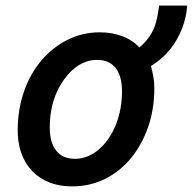

<svg xmlns="http://www.w3.org/2000/svg" viewBox="-20 -650 686 683"><path d="M237 13Q177 13 133.5 -11.5Q90 -36 66.5 -81Q43 -126 43 -186Q43 -260 65 -323.5Q87 -387 126.5 -434Q166 -481 219.5 -508Q273 -535 335 -535Q378 -535 414.5 -521.5Q451 -508 476 -481Q500 -502 514 -523.5Q528 -545 535 -571Q542 -597 546 -630H646Q643 -589 628 -549.5Q613 -510 586 -475.5Q559 -441 517 -415Q522 -397 525.5 -377.5Q529 -358 529 -336Q529 -262 507 -198.5Q485 -135 446 -87.5Q407 -40 353.5 -13.5Q300 13 237 13ZM247 -85Q274 -85 299 -97Q324 -109 345 -131Q366 -153 381.5 -183Q397 -213 405.5 -249Q414 -285 414 -325Q414 -379 391.5 -408Q369 -437 325 -437Q298 -437 273 -425Q248 -413 227 -390.5Q206 -368 190 -338.5Q174 -309 165.5 -273Q157 -237 157 -197Q157 -143 180 -114Q203 -85 247 -85Z"/></svg>

Font: Ubuntu Sans SemiBold
Style: Italic
Weight: 600
Italic angle: -13.5°
Designer: Dalton Maag Ltd
Foundry: Dalton Maag Ltd
Version: Version 1.006